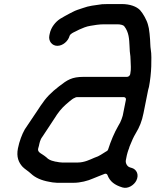

<svg xmlns="http://www.w3.org/2000/svg" viewBox="-20 -738 770 928"><path d="M596.9 -2C598.2 -8.7 601.5 -14 603.8 -21.6C604.7 -25.7 606.1 -30.3 609.2 -37C617.1 -56.6 624.5 -74.3 636.1 -93.7C654.2 -123.3 665.8 -151.6 673.6 -191L696.2 -304C697.1 -308.5 698.2 -312.5 700 -317.9C706 -348.7 710.1 -386.8 711.1 -417.9C711.6 -444.1 712.7 -477.6 708.8 -498.6C706.2 -513.9 706.5 -533.2 705.3 -547.6L702.9 -575.4C701.8 -585.5 700.7 -593.6 699.4 -601.3L695.1 -618.9C689.5 -640.9 671.4 -672.9 657.2 -688.7C640.1 -706.6 608.6 -718.5 567.4 -718.5H504.4C494.7 -718.5 485.6 -718.2 473.5 -717.6C438.9 -712.8 408.3 -709.7 381.1 -699.3C360.8 -692.5 346.1 -688.4 331.2 -680.2L315.3 -672.1C303.9 -666.5 283.4 -654.5 270.3 -646.8C248.9 -632.8 226.6 -606.6 220.3 -575L218.5 -566C213.3 -539.8 231.3 -516.5 257.1 -516.5C283.4 -516.5 309 -538.7 316.1 -564C319.2 -574.7 335.9 -581.7 343.1 -585.1L363 -595.1C377.4 -601.6 398 -610.6 417.4 -613.3C436.4 -616.7 459.3 -620.5 482.9 -620.5H547.9C561 -620.5 575.7 -617.1 580 -611.8C591.7 -597.2 598 -581 601.3 -564.6C607.6 -533.2 604.9 -495 610 -467.5C610.1 -467.1 610.1 -466.5 610.2 -466L611.2 -445.8C611.5 -423.9 614.6 -406 609.8 -382L609.2 -379C608.1 -373.6 601.7 -366.5 594.2 -366.5H384.2C327 -366.5 305.6 -351.9 265.5 -320.8C226.7 -290.8 203.1 -267.2 176.8 -227.7L159.5 -201.6C139.6 -173.1 120.4 -142.2 100 -113C86.5 -89.6 73.6 -55.5 66.7 -21C58.5 20.2 69.8 47.3 89.5 68.6C99.5 79 116.9 89.1 129.6 101.2C150 120.7 180.4 134.2 218 140.7L234 143.6C240 144.2 247.2 144.8 255.5 145.5H335.9C368.1 145.5 404.6 136.1 429.5 124.8C445.3 117.6 473 108 487.1 101.8C492.6 100.7 497.6 103.2 499.3 107.8C511.1 139.4 534.3 156.6 571.9 168C599.1 176.4 628.6 155.9 639.1 134.5C653.7 104.9 638.8 80.3 617.8 74C613.8 72.8 609.2 71.8 604.1 69.4C593.9 64.6 585.6 49.8 588.3 36L593.1 12C594 7.3 596 2.7 596.9 -2ZM578.6 -268.5C585.4 -268.5 590 -262.8 588.6 -256L573.4 -180C573.4 -179.6 573.2 -178.9 573 -178.4L567.7 -162.2C563.2 -149.8 559.2 -141.6 551.4 -129.2C531.7 -94.9 516.1 -57.4 502.5 -15.4C500.6 -9.8 495.7 -6.7 490.3 -4.3L467.2 10.2C458.6 15.5 450 20 435.7 24.6C415.4 33.3 388 47.5 355.5 47.5H280.5C275.8 47.5 271.3 47.1 266.6 46.3L251.1 43.5C249.1 43.4 245.5 43.2 240.1 41.1C228 38.9 213 32.6 204.4 22.6C198.8 17.9 191.4 12.5 182.5 6.9C178.4 4.3 161.3 -4.1 164.1 -18L164.7 -21C165.5 -25 166.5 -28.5 168.3 -33.9C170.4 -44.3 174 -63.2 184 -75.8C200.9 -102.6 224 -134.6 240.9 -162L255.5 -184.4C274.9 -212.1 289.3 -225.9 315.6 -247.8C324.8 -255.4 333.5 -262.5 340.9 -264.9C345.8 -266.4 344.3 -268.5 353.6 -268.5Z"/></svg>

Font: Smoothie
Style: LightIt
Weight: 400
Foundry: Cannot Into Space Fonts
Version: Version 0.8